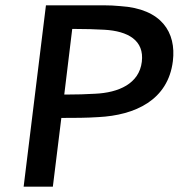

<svg xmlns="http://www.w3.org/2000/svg" viewBox="-20 -713 673 723"><path d="M631 -483C644 -591 589 -680 433 -690C412 -692 393 -693 371 -693H153L69 -10H179L211 -269H222C260 -269 304 -269 350 -272C489 -279 613 -336 631 -483ZM514 -480C504 -398 427 -364 338 -360C305 -358 267 -357 233 -357H222L252 -604H263C300 -604 339 -603 373 -601C462 -596 524 -561 514 -480Z"/></svg>

Font: Bluebird
Style: LiExtObl
Weight: 300
Designer: Jasper
Foundry: Cannot Into Space Fonts
Version: Version 0.98